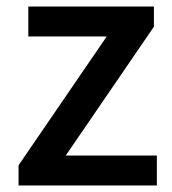

<svg xmlns="http://www.w3.org/2000/svg" viewBox="-20 -570 530 590"><path d="M37 0H462V-92H182L453 -488V-550H67V-458H308L37 -62Z"/></svg>

Font: Kinto Sans Med
Style: Regular
Weight: 500
Designer: Authors: Ryoko NISHIZUKA  (kana & ideographs); Paul D. Hunt (Latin, Greek & Cyrillic); Wenlong ZHANG  (bopomofo); Sandol
Foundry: Adobe Systems Incorporated, ookami Inc.
Version: Version 0.001